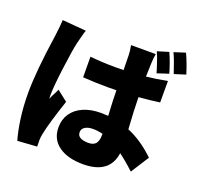

<svg xmlns="http://www.w3.org/2000/svg" viewBox="-151 -1000 1278 1234"><g transform="rotate(20 488.5 -383.5)"><path d="M521.5 -591.8 577.1 -592.8Q576.2 -608.4 576.2 -634.8Q576.2 -680.7 575.2 -692.4Q575.2 -718.8 567.4 -759.8H736.3Q731.4 -736.3 729.5 -694.3L726.6 -602.5Q792 -609.4 869.1 -624V-477.5Q811.5 -468.8 726.6 -461.9Q727.5 -375 736.3 -245.1Q832 -206.1 922.9 -119.1L843.8 4.9Q791 -44.9 739.3 -83Q718.8 65.4 538.1 65.4Q432.6 65.4 371.1 21Q309.6 -23.4 309.6 -104.5Q309.6 -158.2 337.4 -199.2Q365.2 -240.2 416.5 -262.2Q467.8 -284.2 535.2 -284.2Q551.8 -284.2 585 -282.2Q579.1 -382.8 578.1 -455.1L522.5 -454.1Q435.5 -454.1 348.6 -460L347.7 -600.6Q432.6 -591.8 521.5 -591.8ZM88.9 -650.4Q98.6 -723.6 99.6 -760.7L262.7 -747.1Q256.8 -732.4 248.5 -699.7Q240.2 -667 235.4 -647.5Q224.6 -600.6 207.5 -470.2Q190.4 -339.8 190.4 -278.3Q190.4 -259.8 191.4 -255.9Q202.1 -281.2 210.9 -296.9Q216.8 -306.6 227.5 -331.1L299.8 -274.4Q244.1 -108.4 228.5 -31.2Q222.7 -3.9 222.7 14.6Q222.7 43 223.6 59.6L90.8 68.4Q74.2 13.7 62.5 -69.3Q50.8 -152.3 50.8 -245.1Q50.8 -394.5 88.9 -650.4ZM523.4 -75.2Q558.6 -75.2 574.2 -94.2Q589.8 -113.3 589.8 -154.3V-161.1Q556.6 -169.9 523.4 -169.9Q489.3 -169.9 468.8 -157.2Q448.2 -144.5 448.2 -121.1Q448.2 -96.7 468.8 -85.9Q489.3 -75.2 523.4 -75.2ZM813.5 -802.7Q827.1 -773.4 840.3 -736.3Q853.5 -699.2 861.3 -670.9L783.2 -645.5Q777.3 -663.1 775.4 -671.9Q773.4 -677.7 761.7 -713.9Q750 -750 736.3 -779.3ZM916 -835Q945.3 -771.5 965.8 -703.1L888.7 -678.7Q859.4 -768.6 838.9 -810.5Z"/></g></svg>

Font: Min Sans Black
Style: Regular
Weight: 900
Designer: Jinseong-Kim, NotoSansCJK, Nunito
Foundry: Jinseong-Kim
Version: Version 1.000